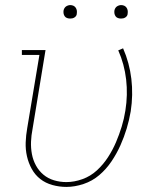

<svg xmlns="http://www.w3.org/2000/svg" viewBox="-20 -727 640 755"><path d="M241 8Q213 8 186 0.5Q159 -7 138.5 -23Q118 -39 105 -62.5Q92 -86 86 -112.5Q80 -139 81 -167Q82 -195 87 -223L135 -511H66V-530H159L108 -220Q103 -195 102 -170Q101 -145 105.5 -121Q110 -97 121.5 -76Q133 -55 151 -40Q169 -25 192.5 -18Q216 -11 241 -11Q272 -11 304 -22.5Q336 -34 361 -57Q386 -80 404.5 -108.5Q423 -137 436 -167.5Q449 -198 458.5 -229Q468 -260 473 -292Q483 -354 476 -414.5Q469 -475 445 -529L464 -537Q489 -480 496.5 -417Q504 -354 494 -289Q488 -254 478 -221Q468 -188 453.5 -155.5Q439 -123 418.5 -92.5Q398 -62 370.5 -38.5Q343 -15 308.5 -3.5Q274 8 241 8ZM456 -654Q450 -654 444 -656Q438 -658 434.5 -663Q431 -668 430 -674Q429 -680 430 -686Q431 -691 433.5 -695Q436 -699 439.5 -701.5Q443 -704 447.5 -705.5Q452 -707 456 -707Q463 -707 468.5 -704.5Q474 -702 477.5 -697Q481 -692 482 -686Q483 -680 482 -674Q482 -669 479.5 -665Q477 -661 473 -658.5Q469 -656 465 -655Q461 -654 456 -654ZM256 -654Q250 -654 244 -656Q238 -658 234.5 -663Q231 -668 230 -674Q229 -680 230 -686Q231 -691 233.5 -695Q236 -699 239.5 -701.5Q243 -704 247.5 -705.5Q252 -707 256 -707Q263 -707 268.5 -704.5Q274 -702 277.5 -697Q281 -692 282 -686Q283 -680 282 -674Q282 -669 279.5 -665Q277 -661 273 -658.5Q269 -656 265 -655Q261 -654 256 -654Z"/></svg>

Font: Iosevka Slab ThExObl
Style: Regular
Weight: 100
Width: 7
Italic angle: -9°
Monospace: yes
Designer: Belleve Invis
Foundry: Belleve Invis
Version: Version 11.1.1; ttfautohint (v1.8.3)